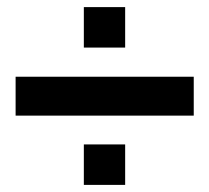

<svg xmlns="http://www.w3.org/2000/svg" viewBox="-20 -603 589 540"><path d="M332 -469.2H215.8V-583H332ZM524.9 -277.8H23.9V-387.2H524.9ZM332 -83H215.8V-196.8H332Z"/></svg>

Font: Libra Sans Modern
Style: Bold
Weight: 700
Foundry: Stefan Peev, Context Ltd
Version: Version 1.000